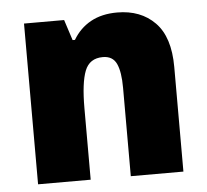

<svg xmlns="http://www.w3.org/2000/svg" viewBox="-45 -611 708 658"><g transform="rotate(-5 309.0 -281.5)"><path d="M381 -563Q462 -563 511 -513Q560 -463 560 -360V0H379V-304Q379 -359 366 -387Q353 -415 319 -415Q273 -415 257 -374Q241 -333 241 -246V0H60V-553H198L221 -482H229Q252 -521 290 -542Q328 -563 381 -563Z"/></g></svg>

Font: Noto Sans Ethiopic SemiCondensed Black
Style: Regular
Weight: 900
Width: 4
Designer: Monotype Design Team
Foundry: Monotype Imaging Inc.
Version: Version 2.102; ttfautohint (v1.8.4.7-5d5b)